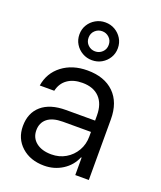

<svg xmlns="http://www.w3.org/2000/svg" viewBox="-142 -856 802 955"><g transform="rotate(20 258.5 -378.0)"><path d="M205.8 9.2Q132.5 9.2 86.2 -32.5Q40 -74.2 40 -140Q40 -210 85.4 -249.2Q130.8 -288.3 214.2 -288.3H368.3V-315Q368.3 -376.7 336.2 -410Q304.2 -443.3 245.8 -443.3Q197.5 -443.3 166.7 -421.2Q135.8 -399.2 126.7 -358.3H50Q60.8 -427.5 115 -468.8Q169.2 -510 248.3 -510Q338.3 -510 389.2 -460.4Q440 -410.8 440 -320.8V0H368.3V-92.5H365Q345.8 -45.8 302.5 -18.3Q259.2 9.2 205.8 9.2ZM220.8 -55.8Q262.5 -55.8 295.8 -75.4Q329.2 -95 348.8 -128.8Q368.3 -162.5 368.3 -204.2V-228.3H220Q165.8 -228.3 137.9 -205.8Q110 -183.3 110 -143.3Q110 -103.3 140 -79.6Q170 -55.8 220.8 -55.8ZM250 -565Q222.5 -565 199.2 -578.3Q175.8 -591.7 162.1 -614.2Q148.3 -636.7 148.3 -665Q148.3 -693.3 162.1 -715.8Q175.8 -738.3 199.2 -751.7Q222.5 -765 250 -765Q278.3 -765 301.2 -751.7Q324.2 -738.3 337.9 -715.8Q351.7 -693.3 351.7 -665Q351.7 -636.7 337.9 -614.2Q324.2 -591.7 301.2 -578.3Q278.3 -565 250 -565ZM250 -611.7Q271.7 -611.7 287.5 -626.7Q303.3 -641.7 303.3 -665Q303.3 -688.3 287.5 -703.3Q271.7 -718.3 250 -718.3Q228.3 -718.3 212.5 -703.3Q196.7 -688.3 196.7 -665Q196.7 -641.7 212.5 -626.7Q228.3 -611.7 250 -611.7Z"/></g></svg>

Font: Funnel Sans Light
Style: Regular
Weight: 300
Designer: NORD ID, Kristian Moeller
Foundry: Dicotype
Version: Version 1.000